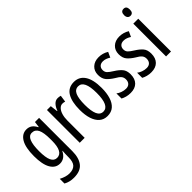

<svg xmlns="http://www.w3.org/2000/svg" viewBox="-69 -1362 2225 2225"><g transform="rotate(-45 1044.0 -249.5)"><path d="M199 -547Q237 -547 265.5 -528Q294 -509 316 -466H321L330 -537H398V6Q398 118 350 179Q302 240 195 240Q158 240 127.5 232.5Q97 225 68 209V132Q136 168 193 168Q255 168 286 135.5Q317 103 317 25V9Q317 -8 318 -29.5Q319 -51 321 -75H317Q274 10 196 10Q123 10 82.5 -60Q42 -130 42 -266Q42 -406 84 -476.5Q126 -547 199 -547ZM216 -475Q169 -475 147 -421.5Q125 -368 125 -265Q125 -159 148 -110Q171 -61 219 -61Q317 -61 317 -245V-270Q317 -377 293 -426Q269 -475 216 -475Z M711 -547Q735 -547 757 -540L745 -456Q728 -463 705 -463Q677 -463 654.5 -439Q632 -415 620 -374Q608 -333 608 -280V0H527V-537H590L601 -445H606Q623 -492 649.5 -519.5Q676 -547 711 -547Z M1157 -269Q1157 -186 1137.5 -123Q1118 -60 1078 -25Q1038 10 975 10Q916 10 876 -25Q836 -60 816 -122.5Q796 -185 796 -269Q796 -402 840 -474.5Q884 -547 977 -547Q1063 -547 1110 -476.5Q1157 -406 1157 -269ZM879 -269Q879 -166 902.5 -113.5Q926 -61 977 -61Q1075 -61 1075 -269Q1075 -476 977 -476Q925 -476 902 -424.5Q879 -373 879 -269Z M1506 -144Q1506 -70 1466 -30Q1426 10 1354 10Q1317 10 1286 1.5Q1255 -7 1232 -20V-104Q1254 -86 1286 -74.5Q1318 -63 1351 -63Q1386 -63 1406 -83.5Q1426 -104 1426 -141Q1426 -173 1407.5 -195Q1389 -217 1344 -242Q1294 -273 1263 -308.5Q1232 -344 1232 -406Q1232 -470 1273.5 -508.5Q1315 -547 1382 -547Q1449 -547 1505 -512L1475 -447Q1454 -461 1431 -469.5Q1408 -478 1383 -478Q1349 -478 1329.5 -459Q1310 -440 1310 -408Q1310 -376 1329 -356Q1348 -336 1395 -307Q1445 -276 1475.5 -241Q1506 -206 1506 -144Z M1845 -144Q1845 -70 1805 -30Q1765 10 1693 10Q1656 10 1625 1.5Q1594 -7 1571 -20V-104Q1593 -86 1625 -74.5Q1657 -63 1690 -63Q1725 -63 1745 -83.5Q1765 -104 1765 -141Q1765 -173 1746.5 -195Q1728 -217 1683 -242Q1633 -273 1602 -308.5Q1571 -344 1571 -406Q1571 -470 1612.5 -508.5Q1654 -547 1721 -547Q1788 -547 1844 -512L1814 -447Q1793 -461 1770 -469.5Q1747 -478 1722 -478Q1688 -478 1668.5 -459Q1649 -440 1649 -408Q1649 -376 1668 -356Q1687 -336 1734 -307Q1784 -276 1814.5 -241Q1845 -206 1845 -144Z M1984 -739Q2030 -739 2030 -681Q2030 -624 1984 -624Q1962 -624 1949 -639Q1936 -654 1936 -681Q1936 -739 1984 -739ZM2023 -537V0H1942V-537Z"/></g></svg>

Font: Noto Sans Khmer UI ExtraCondensed
Style: Regular
Weight: 400
Width: 2
Designer: Danh Hong and the Monotype Design Team
Foundry: Monotype Imaging Inc.
Version: Version 2.002; ttfautohint (v1.8.4.7-5d5b)